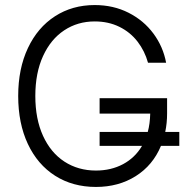

<svg xmlns="http://www.w3.org/2000/svg" viewBox="-20 -737 744 767"><path d="M696.3 -154.3H623Q590.8 -76.7 522.2 -33.4Q453.6 9.8 363.3 9.8Q270.5 9.8 200.2 -34.9Q129.9 -79.6 91.3 -161.9Q52.7 -244.1 52.7 -353.5Q52.7 -462.9 91.6 -545.2Q130.4 -627.4 199.7 -672.1Q269 -716.8 358.4 -716.8Q433.1 -716.8 493.7 -686Q554.2 -655.3 593 -602.8Q631.8 -550.3 643.6 -486.3H571.3Q558.1 -533.7 529.3 -571Q500.5 -608.4 456.8 -629.9Q413.1 -651.4 358.4 -651.4Q290 -651.4 236.3 -615.7Q182.6 -580.1 151.9 -512.9Q121.1 -445.8 121.1 -353.5Q121.1 -261.7 151.9 -194.3Q182.6 -127 237.5 -91.3Q292.5 -55.7 363.3 -55.7Q423.8 -55.7 471.7 -81.3Q519.5 -106.9 547.4 -154.3H377.9V-210H570.3Q579.1 -241.7 580.1 -283.2H377.9V-344.7H647.5V-284.2Q647.5 -245.1 640.1 -210H696.3Z"/></svg>

Font: Pretendard JP Light
Style: Regular
Weight: 300
Designer: Base glyphs from Inter by Rasmus Andersson; Hangeul glyphs from Noto Sans CJK(Source Han Sans) by Jang Soo-young and Kan
Foundry: Kil Hyung-jin
Version: Version 1.309